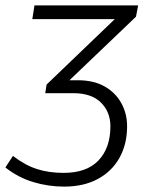

<svg xmlns="http://www.w3.org/2000/svg" viewBox="-57 -505 562 713"><path d="M181 188Q122 188 66 171Q10 154 -37 117L-9 74Q35 108 79.5 122.5Q124 137 179 137Q265 137 309 90.5Q353 44 353 -36Q353 -89 318 -124Q283 -159 215 -159H111L116 -191L387 -451L386 -434H63L71 -485H456L448 -443L179 -186L170 -207H232Q291 -207 331.5 -184Q372 -161 393.5 -122Q415 -83 415 -36Q415 30 387 80.5Q359 131 306.5 159.5Q254 188 181 188Z"/></svg>

Font: Nunito Sans 12pt Light
Style: Italic
Weight: 300
Italic angle: -9°
Designer: Vernon Adams
Foundry: Vernon Adams
Version: Version 3.101;gftools[0.9.27]